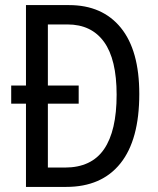

<svg xmlns="http://www.w3.org/2000/svg" viewBox="-20 -734 620 754"><path d="M251 -714Q382 -714 454.5 -625Q527 -536 527 -365Q527 -185 453 -92.5Q379 0 240 0H82V-327H24V-398H82V-714ZM245 -638H168V-398H289V-327H168V-76H235Q339 -76 388.5 -148Q438 -220 438 -362Q438 -501 388.5 -569.5Q339 -638 245 -638Z"/></svg>

Font: Noto Sans Myanmar Condensed
Style: Regular
Weight: 400
Width: 3
Designer: Monotype Design Team
Foundry: Monotype Imaging Inc.
Version: Version 2.107; ttfautohint (v1.8.4.7-5d5b)